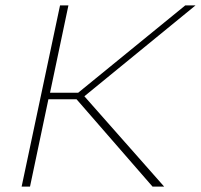

<svg xmlns="http://www.w3.org/2000/svg" viewBox="-20 -690 743 710"><path d="M202 -670 60 0H91L159 -323H263L544 0H587L292 -334L703 -670H665L269 -347H165L233 -670Z"/></svg>

Font: LT Wave Thin
Style: Italic
Weight: 100
Designer: Daniel Lyons
Version: Version 2.5 (Glyphs App)